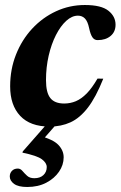

<svg xmlns="http://www.w3.org/2000/svg" viewBox="-20 -492 481 766"><path d="M88.5 254Q53 254 36 241.5Q19 229 19 212Q19 198.5 27.8 189.5Q36.5 180.5 51 180.5Q61.5 180.5 69.5 190Q77.5 199.5 88 209.2Q98.5 219 117 219Q140 219 153.2 206.5Q166.5 194 166.5 174.5Q166.5 158 147.2 143.5Q128 129 69.5 117L71 112L189 -22.5H228L117 104L135 49Q192 64 213 86.2Q234 108.5 234 135.5Q234 166 215.5 193Q197 220 164.5 237Q132 254 88.5 254ZM291 -429.5Q267 -429.5 244.2 -408.8Q221.5 -388 203.2 -352.2Q185 -316.5 174.2 -270Q163.5 -223.5 163.5 -172.5Q163.5 -122.5 180.8 -100.8Q198 -79 236 -79Q260.5 -79 282.5 -88.2Q304.5 -97.5 325.8 -119Q347 -140.5 369 -178.5L392 -178Q362.5 -104 330.5 -62.5Q298.5 -21 261.2 -4Q224 13 178 13Q100.5 13 60.5 -29.8Q20.5 -72.5 20.5 -147.5Q20.5 -215.5 43.8 -274.2Q67 -333 108.2 -377.5Q149.5 -422 203.5 -447Q257.5 -472 318.5 -472Q384 -472 412.5 -449.2Q441 -426.5 441 -393.5Q441 -365 421.2 -348.5Q401.5 -332 370 -332Q357 -331.5 349 -342.8Q341 -354 335.5 -380Q330 -406.5 319 -418Q308 -429.5 291 -429.5Z"/></svg>

Font: Newsreader 36pt
Style: Bold Italic
Weight: 700
Italic angle: -17°
Designer: Hugues Gentile
Foundry: Production Type
Version: Version 1.003